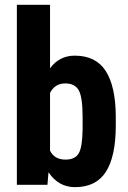

<svg xmlns="http://www.w3.org/2000/svg" viewBox="-20 -770 535 800"><path d="M462.4 -247.1Q462.4 -118.7 421.4 -54.4Q380.4 9.8 292.5 9.8Q223.6 9.8 182.1 -52.2L177.7 0H50.3V-750H188.5V-485.4Q227.5 -538.1 291.5 -538.1Q379.4 -538.1 420.4 -474.4Q461.4 -410.6 462.4 -287.6ZM324.2 -281.7Q324.2 -365.2 308.1 -393.8Q292 -422.4 252 -422.4Q208.5 -422.4 188.5 -382.8V-142.1Q207 -105 252.9 -105Q292.5 -105 307.9 -130.9Q323.2 -156.7 324.2 -231.4Z"/></svg>

Font: TypoPRO Roboto
Style: Bold
Weight: 700
Designer: Google
Version: Version 2.136; 2016